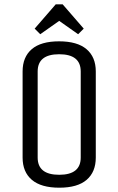

<svg xmlns="http://www.w3.org/2000/svg" viewBox="-20 -857 550 892"><path d="M425 -525V-125Q425 -58 382.5 -21.5Q340 15 255.5 15Q171 15 128 -21.5Q85 -58 85 -125V-525Q85 -592 127.5 -628.5Q170 -665 254.5 -665Q339 -665 382 -628.5Q425 -592 425 -525ZM355 -125V-525Q355 -605 255 -605Q155 -605 155 -525V-125Q155 -45 255 -45Q355 -45 355 -125ZM255 -760 167 -698 141 -724 239 -837H271L369 -724L343 -698Z"/></svg>

Font: Unica One
Style: Regular
Weight: 400
Designer: Eduardo Rodriguez Tunni
Foundry: Eduardo Rodriguez Tunni
Version: Version 1.001